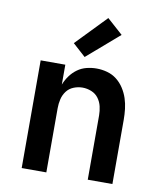

<svg xmlns="http://www.w3.org/2000/svg" viewBox="-86 -843 772 913"><g transform="rotate(10 300.0 -387.0)"><path d="M81 0V-520H200V-424Q209 -447 223.5 -467Q238 -487 258 -501.5Q278 -516 302 -522Q326 -528 350 -528Q376 -528 401.5 -521Q427 -514 447.5 -498Q468 -482 482.5 -459.5Q497 -437 505 -412.5Q513 -388 516 -362Q519 -336 519 -310V0H400V-310Q400 -332 395 -353.5Q390 -375 377 -392.5Q364 -410 343 -418.5Q322 -427 300 -427Q278 -427 257 -418.5Q236 -410 223 -392.5Q210 -375 205 -353.5Q200 -332 200 -310V0ZM284 -572 222 -628 363 -774 439 -706Z"/></g></svg>

Font: Iosevka Extended
Style: Bold
Weight: 700
Width: 7
Monospace: yes
Designer: Belleve Invis
Foundry: Belleve Invis
Version: Version 32.5.0; ttfautohint (v1.8.4)